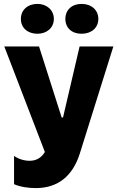

<svg xmlns="http://www.w3.org/2000/svg" viewBox="-20 -758 601 984"><path d="M398 -585C448 -585 484 -615 484 -661C484 -707 448 -738 398 -738C348 -738 315 -707 315 -661C315 -615 348 -585 398 -585ZM172 -585C219 -585 256 -615 256 -661C256 -707 219 -738 172 -738C122 -738 87 -707 87 -661C87 -615 122 -585 172 -585ZM163 206C278 206 353 143 389 29L561 -520H388L303 -156H296L180 -520H2L210 21C191 53 163 66 132 66C102 66 73 56 52 41V186C84 200 126 206 163 206Z"/></svg>

Font: Fixel Text ExtraBold
Style: Regular
Weight: 800
Width: 4
Designer: AlfaBravo + MacPaw
Foundry: Kyrylo Tkachov, Marchela Mozhyna, Serhii Makarenko, Maria Weinstein, Zakhar Kryvoshyya
Version: Version 1.211